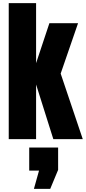

<svg xmlns="http://www.w3.org/2000/svg" viewBox="-20 -879 543 1213"><path d="M35.2 0V-859.4H208V-480L292 -732.4H473.1L363.3 -414.1L502.9 0H316.9L208 -345.2V0ZM194.3 314 226.6 198.7H164.6V53.2H347.2V194.3L297.4 314Z"/></svg>

Font: Anton SC
Style: Regular
Weight: 400
Designer: Vernon Adams
Foundry: Vernon Adams
Version: Version 2.116; ttfautohint (v1.8.4.7-5d5b)